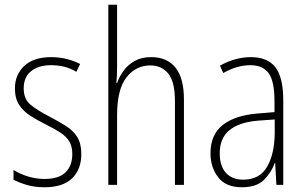

<svg xmlns="http://www.w3.org/2000/svg" viewBox="-20 -831 1288 810"><path d="M323 -181Q323 -116 284 -78.5Q245 -41 168 -41Q126 -41 92.5 -51Q59 -61 37 -73V-114Q64 -97 98 -86.5Q132 -76 168 -76Q228 -76 256.5 -104Q285 -132 285 -181Q285 -214 272 -235Q259 -256 234 -272Q209 -288 175 -305Q137 -324 107.5 -343Q78 -362 60.5 -389Q43 -416 43 -458Q43 -516 82.5 -553Q122 -590 196 -590Q231 -590 262 -582Q293 -574 318 -561L302 -528Q257 -556 195 -556Q143 -556 111.5 -531Q80 -506 80 -458Q80 -413 109 -389Q138 -365 191 -338Q227 -319 257.5 -300Q288 -281 305.5 -253.5Q323 -226 323 -181Z M474 -554Q474 -513 471 -481H474Q484 -509 502 -533.5Q520 -558 548.5 -574Q577 -590 618 -590Q685 -590 720.5 -545.5Q756 -501 756 -411V-51H718V-405Q718 -486 690 -520.5Q662 -555 614 -555Q553 -555 513.5 -504.5Q474 -454 474 -346V-51H437V-811H474Z M1038 -590Q1109 -590 1142 -547Q1175 -504 1175 -408V-51H1146L1141 -143H1139Q1124 -102 1093 -71.5Q1062 -41 1000 -41Q933 -41 900.5 -83Q868 -125 868 -184Q868 -263 919.5 -303.5Q971 -344 1065 -352L1138 -358V-404Q1138 -488 1113.5 -522Q1089 -556 1036 -556Q1010 -556 982 -548.5Q954 -541 922 -523L908 -554Q938 -571 971 -580.5Q1004 -590 1038 -590ZM1068 -322Q988 -315 947.5 -281.5Q907 -248 907 -184Q907 -131 933 -102Q959 -73 1006 -73Q1075 -73 1106.5 -127Q1138 -181 1139 -269V-327Z"/></svg>

Font: Noto Sans Tamil UI Condensed ExtraLight
Style: Regular
Weight: 200
Width: 3
Designer: Jelle Bosma - Monotype Design Team
Foundry: Monotype Imaging Inc.
Version: Version 2.004; ttfautohint (v1.8.4.7-5d5b)